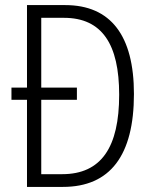

<svg xmlns="http://www.w3.org/2000/svg" viewBox="-20 -734 602 754"><path d="M236 -714H86V-390H25V-342H86V0H227C413 0 506 -124 506 -365C506 -594 415 -714 236 -714ZM231 -664C381 -664 448 -560 448 -362C448 -156 378 -50 224 -50H142V-342H282V-390H142V-664Z"/></svg>

Font: Noto Sans Thai Cond Light
Style: Regular
Weight: 300
Width: 3
Designer: Monotype Design Team
Foundry: Monotype Imaging Inc.
Version: Version 2.002